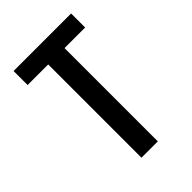

<svg xmlns="http://www.w3.org/2000/svg" viewBox="-215 -832 930 930"><g transform="rotate(-45 250.0 -367.5)"><path d="M194 0V-639H53V-735H447V-639H306V0Z"/></g></svg>

Font: Iosevka Fixed
Style: Bold
Weight: 700
Monospace: yes
Designer: Belleve Invis
Foundry: Belleve Invis
Version: Version 32.3.0